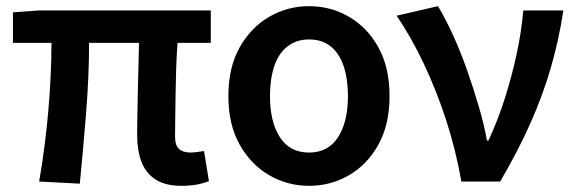

<svg xmlns="http://www.w3.org/2000/svg" viewBox="-20 -589 1868 623"><path d="M569 14Q517 14 485 -6.5Q453 -27 439 -64Q425 -101 425 -152Q425 -169 425.5 -202Q426 -235 427 -278Q428 -321 429 -366Q430 -411 431 -450H269Q269 -343 259.5 -224Q250 -105 239 7L107 0Q127 -115 137 -232Q147 -349 147 -450H22V-549L104 -555H664V-450H556Q553 -409 551.5 -362Q550 -315 549.5 -271Q549 -227 548.5 -194Q548 -161 548 -146Q548 -117 561 -105.5Q574 -94 599 -94Q612 -94 642 -99L658 -1Q643 5 620.5 9.5Q598 14 569 14Z M983 14Q913 14 853.5 -20.5Q794 -55 757.5 -120Q721 -185 721 -277Q721 -370 757.5 -435Q794 -500 853.5 -534.5Q913 -569 983 -569Q1053 -569 1112.5 -534.5Q1172 -500 1208 -435Q1244 -370 1244 -277Q1244 -185 1208 -120Q1172 -55 1112.5 -20.5Q1053 14 983 14ZM983 -94Q1045 -94 1077 -144Q1109 -194 1109 -277Q1109 -333 1095 -374.5Q1081 -416 1053 -438.5Q1025 -461 983 -461Q942 -461 913 -438.5Q884 -416 870 -374.5Q856 -333 856 -277Q856 -194 888 -144Q920 -94 983 -94Z M1477 0Q1459 -103 1427.5 -199.5Q1396 -296 1355 -382.5Q1314 -469 1267 -538L1401 -569Q1426 -528 1450.5 -474Q1475 -420 1496 -360Q1517 -300 1534 -242Q1551 -184 1560 -133H1565Q1596 -200 1618.5 -271Q1641 -342 1656.5 -414Q1672 -486 1678 -555H1808Q1793 -457 1767 -368Q1741 -279 1701.5 -190Q1662 -101 1603 0Z"/></svg>

Font: Noto Sans JP SemiBold
Style: Regular
Weight: 600
Designer: Ryoko NISHIZUKA  (kana, bopomofo & ideographs); Paul D. Hunt (Latin, Greek & Cyrillic); Sandoll Communications , Soo-you
Foundry: Adobe
Version: Version 2.004-H2;hotconv 1.0.118;makeotfexe 2.5.65603